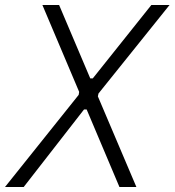

<svg xmlns="http://www.w3.org/2000/svg" viewBox="-22 -750 700 770"><path d="M148 -730 295.5 -381.5 293.5 -369.5 -2 0H73L315 -311H325.5L457 0H525L370.5 -363.5L373 -375L658 -730H585L350 -435.5H340L215 -730Z"/></svg>

Font: Monaspace Neon ExtraLight
Style: Italic
Weight: 200
Italic angle: -11°
Designer: Riley Cran & the Lettermatic Team
Foundry: Lettermatic
Version: Version 1.200 (Monaspace Neon)